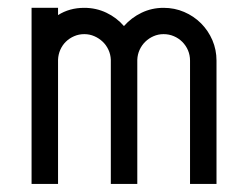

<svg xmlns="http://www.w3.org/2000/svg" viewBox="-20 -458 603 478"><path d="M453.1 -307.1Q453.1 -320.8 448 -332.8Q442.9 -344.7 433.8 -353.8Q424.8 -362.8 412.8 -367.9Q400.9 -373 387.2 -373Q374 -373 362.3 -367.9Q350.6 -362.8 341.8 -354.2Q333 -345.7 327.6 -334Q322.3 -322.3 321.8 -309.1V0H255.9V-309.1Q255.4 -322.3 250 -334Q244.6 -345.7 235.6 -354.2Q226.6 -362.8 214.8 -367.9Q203.1 -373 189.9 -373Q176.3 -373 164.6 -367.9Q152.8 -362.8 144 -354.2Q135.3 -345.7 130.1 -334Q125 -322.3 124.5 -309.1V0H58.6V-438.5H124.5V-420.4Q152.8 -438.5 189.9 -438.5Q219.2 -438.5 244.9 -426.3Q270.5 -414.1 288.6 -393.1Q307.1 -414.1 332.5 -426.3Q357.9 -438.5 387.2 -438.5Q414.6 -438.5 438.5 -428.2Q462.4 -418 480.5 -399.9Q498.5 -381.8 508.8 -357.9Q519 -334 519 -307.1V0H453.1Z"/></svg>

Font: Aeronef
Style: Regular
Weight: 400
Designer: Peter Wiegel - CAT-Fonts Germany
Foundry: CAT-Fonts, Peter Wiegel
Version: Version 0.002